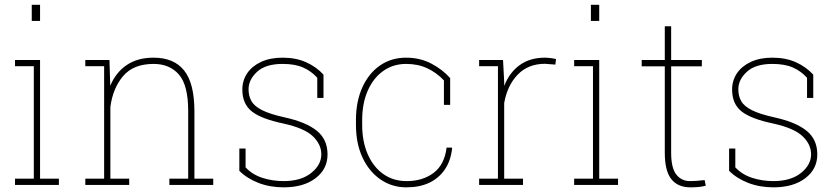

<svg xmlns="http://www.w3.org/2000/svg" viewBox="-20 -782 3546 812"><path d="M114.3 -693.4V-761.7H149.4V-693.4ZM149.4 -528.3V-26.4H229V0H43.5V-26.4H123V-502H43.5V-528.3Z M446.8 -26.4H526.4V0H340.8V-26.4H420.4V-502H340.8V-528.3H442.9L446.3 -419.4Q470.2 -476.1 516.1 -507.1Q562 -538.1 629.4 -538.1Q715.8 -538.1 759 -483.6Q802.2 -429.2 802.2 -311V-26.4H881.8V0H696.3V-26.4H775.9V-312Q775.9 -421.9 736.6 -466.8Q697.3 -511.7 629.9 -511.7Q544.4 -511.7 501 -460.7Q457.5 -409.7 446.8 -330.1Z M1179.7 10.3Q1122.1 10.3 1073.5 -8.3Q1024.9 -26.9 992.2 -59.6V-153.8H1018.6V-74.2Q1047.4 -43.5 1089.8 -29.8Q1132.3 -16.1 1179.7 -16.1Q1252.9 -16.1 1295.9 -50.3Q1338.9 -84.5 1338.9 -129.4Q1338.9 -171.4 1303 -205.8Q1267.1 -240.2 1177.7 -259.8Q1084.5 -279.3 1044.7 -311Q1004.9 -342.8 1004.9 -403.3Q1004.9 -441.4 1025.4 -472.2Q1045.9 -502.4 1084.2 -520.3Q1122.6 -538.1 1175.3 -538.1Q1231.9 -538.1 1275.1 -518.6Q1318.4 -499 1348.1 -466.3V-367.7H1321.8V-453.1Q1296.4 -481.4 1261.7 -496.6Q1227.1 -511.7 1175.3 -511.7Q1103.5 -511.7 1067.4 -478.5Q1031.2 -445.3 1031.2 -404.3Q1031.2 -375.5 1043.5 -354.5Q1055.2 -333 1088.4 -316.2Q1121.6 -299.3 1185.5 -285.2Q1274.4 -265.6 1319.8 -229Q1365.2 -192.4 1365.2 -128.9Q1365.2 -66.9 1314.5 -28.3Q1263.7 10.3 1179.7 10.3Z M1698.2 10.3Q1638.2 10.3 1589.4 -22.9Q1541 -56.2 1513.2 -115.5Q1485.4 -174.8 1485.4 -253.9V-274.4Q1485.4 -353 1512.7 -413.1Q1540 -472.7 1587.6 -505.4Q1635.3 -538.1 1697.3 -538.1Q1756.8 -538.1 1804.4 -512.9Q1852.1 -487.8 1883.8 -451.7V-338.4H1857.4V-441.9Q1826.2 -475.1 1786.6 -493.4Q1747.1 -511.7 1697.8 -511.7Q1642.1 -511.7 1600.1 -481.4Q1558.1 -451.2 1534.9 -397.7Q1511.7 -344.2 1511.7 -274.4V-253.9Q1511.7 -183.6 1535.2 -129.9Q1558.6 -76.2 1600.8 -46.1Q1643.1 -16.1 1699.7 -16.1Q1767.6 -16.1 1813.7 -50.8Q1859.9 -85.4 1868.7 -157.7H1891.1L1892.1 -154.8Q1886.2 -101.1 1860.4 -64Q1808.1 10.3 1698.2 10.3Z M2112.3 -26.4H2191.9V0H2006.3V-26.4H2085.9V-502H2006.3V-528.3H2107.4L2112.3 -436.5V-418.5Q2134.3 -475.1 2177.7 -506.6Q2221.2 -538.1 2284.7 -538.1Q2295.9 -538.1 2310.3 -536.1Q2324.7 -534.2 2331.5 -532.2L2328.6 -508.8L2284.7 -512.2Q2213.9 -512.2 2169.7 -466.6Q2125.5 -420.9 2112.3 -346.2Z M2479 -693.4V-761.7H2514.2V-693.4ZM2514.2 -528.3V-26.4H2593.8V0H2408.2V-26.4H2487.8V-502H2408.2V-528.3Z M2899.9 10.3Q2846.7 10.3 2819.1 -24.4Q2791.5 -59.1 2791.5 -136.2V-501.5H2693.8V-528.3H2791.5V-670.9H2818.4V-528.3H2948.2V-501.5H2818.4V-136.2Q2818.4 -71.3 2840.3 -43.7Q2862.3 -16.1 2898.4 -16.1Q2914.1 -16.1 2926.3 -17.1Q2938.5 -18.1 2960 -20.5L2964.8 3.4Q2950.2 7.3 2934.8 8.8Q2919.4 10.3 2899.9 10.3Z M3251 10.3Q3193.4 10.3 3144.8 -8.3Q3096.2 -26.9 3063.5 -59.6V-153.8H3089.8V-74.2Q3118.7 -43.5 3161.1 -29.8Q3203.6 -16.1 3251 -16.1Q3324.2 -16.1 3367.2 -50.3Q3410.2 -84.5 3410.2 -129.4Q3410.2 -171.4 3374.3 -205.8Q3338.4 -240.2 3249 -259.8Q3155.8 -279.3 3116 -311Q3076.2 -342.8 3076.2 -403.3Q3076.2 -441.4 3096.7 -472.2Q3117.2 -502.4 3155.5 -520.3Q3193.8 -538.1 3246.6 -538.1Q3303.2 -538.1 3346.4 -518.6Q3389.6 -499 3419.4 -466.3V-367.7H3393.1V-453.1Q3367.7 -481.4 3333 -496.6Q3298.3 -511.7 3246.6 -511.7Q3174.8 -511.7 3138.7 -478.5Q3102.5 -445.3 3102.5 -404.3Q3102.5 -375.5 3114.7 -354.5Q3126.5 -333 3159.7 -316.2Q3192.9 -299.3 3256.8 -285.2Q3345.7 -265.6 3391.1 -229Q3436.5 -192.4 3436.5 -128.9Q3436.5 -66.9 3385.7 -28.3Q3335 10.3 3251 10.3Z"/></svg>

Font: Suwannaphum Thin
Style: Regular
Weight: 100
Designer: Danh Hong
Version: Version 8.002; ttfautohint (v1.8.3)